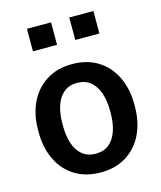

<svg xmlns="http://www.w3.org/2000/svg" viewBox="-115 -846 788 939"><g transform="rotate(-15 279.0 -376.0)"><path d="M279.3 10.3Q203.1 10.3 148.4 -23.9Q93.8 -58.1 64.5 -118.9Q35.2 -179.7 35.2 -258.8V-269Q35.2 -347.7 64.5 -408.2Q93.8 -468.8 148.4 -503.4Q203.1 -538.1 278.3 -538.1Q354.5 -538.1 409.2 -503.7Q463.9 -469.2 493.2 -408.7Q522.5 -348.1 522.5 -269V-258.8Q522.5 -179.7 493.2 -118.9Q463.9 -58.1 409.4 -23.9Q355 10.3 279.3 10.3ZM279.3 -84.5Q320.3 -84.5 346.9 -106.7Q373.5 -128.9 386.7 -168.2Q399.9 -207.5 399.9 -258.8V-269Q399.9 -319.8 386.7 -358.9Q373.5 -397.9 346.7 -420.4Q319.8 -442.9 278.3 -442.9Q237.8 -442.9 210.9 -420.4Q184.1 -397.9 171.1 -358.9Q158.2 -319.8 158.2 -269V-258.8Q158.2 -207.5 171.1 -168.2Q184.1 -128.9 211.2 -106.7Q238.3 -84.5 279.3 -84.5ZM325.2 -647.9V-761.7H447.3V-647.9ZM110.8 -647.9V-761.7H232.9V-647.9Z"/></g></svg>

Font: Roboto Slab LO Medium
Style: Regular
Weight: 500
Designer: Google
Version: Version 2.000